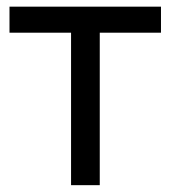

<svg xmlns="http://www.w3.org/2000/svg" viewBox="-20 -542 499 562"><path d="M188 0V-446.3H7.8V-522.5H451.2V-446.3H272V0Z"/></svg>

Font: Inter 28pt
Style: Regular
Weight: 400
Designer: Rasmus Andersson
Foundry: rsms
Version: Version 4.001;git-66647c0bb